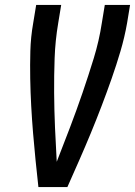

<svg xmlns="http://www.w3.org/2000/svg" viewBox="-20 -755 545 775"><path d="M135 0Q129 -54 123.5 -108.5Q118 -163 113.5 -217.5Q109 -272 106 -327Q103 -382 102 -437.5Q101 -493 102.5 -549Q104 -605 114 -662L126 -735H227L215 -662Q203 -591 200.5 -520.5Q198 -450 198.5 -380Q199 -310 202 -240.5Q205 -171 209 -102Q236 -171 262.5 -240.5Q289 -310 313 -380Q337 -450 358.5 -520Q380 -590 391 -662L403 -735H505L493 -662Q483 -605 466.5 -549Q450 -493 430.5 -437.5Q411 -382 390 -327Q369 -272 346.5 -217.5Q324 -163 300 -108.5Q276 -54 252 0Z"/></svg>

Font: Iosevka Curly Semibold Oblique
Style: Regular
Weight: 600
Italic angle: -9°
Monospace: yes
Designer: Belleve Invis
Foundry: Belleve Invis
Version: Version 11.1.0; ttfautohint (v1.8.3)